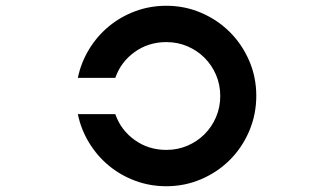

<svg xmlns="http://www.w3.org/2000/svg" viewBox="-20 -643 1159 666"><path d="M557 3Q500 3 449 -16Q398 -35 357.5 -68.5Q317 -102 289 -148Q261 -194 250 -247H380Q399 -192 447 -157.5Q495 -123 557 -123Q596 -123 630 -137.5Q664 -152 689.5 -177.5Q715 -203 729.5 -237Q744 -271 744 -310Q744 -349 729.5 -383Q715 -417 689.5 -442.5Q664 -468 630 -482.5Q596 -497 557 -497Q495 -497 447 -462.5Q399 -428 380 -373H250Q261 -426 289 -472Q317 -518 357.5 -551.5Q398 -585 449 -604Q500 -623 557 -623Q621 -623 678 -598.5Q735 -574 777.5 -531.5Q820 -489 844.5 -432Q869 -375 869 -311Q869 -246 844.5 -188.5Q820 -131 777.5 -88.5Q735 -46 678 -21.5Q621 3 557 3Z"/></svg>

Font: Eyechart
Style: Regular
Weight: 400
Designer: Peter Wiegel
Foundry: Peter Wiegel
Version: Version 1.000